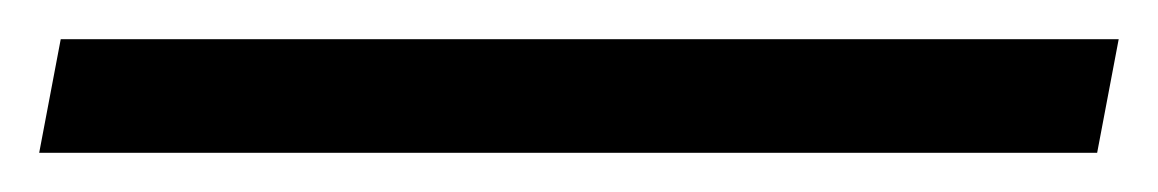

<svg xmlns="http://www.w3.org/2000/svg" viewBox="-28 68 591 98"><path d="M3 88H543L532 146H-8Z"/></svg>

Font: Teachers[wght] Italic
Style: Regular
Weight: 400
Designer: Alfredo Marco Pradil & Chank Diesel
Version: Version 1.000;Glyphs 3.1.2 (3151)